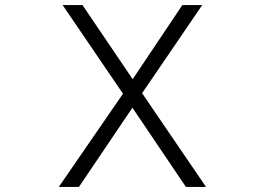

<svg xmlns="http://www.w3.org/2000/svg" viewBox="-20 -694 1040 754"><path d="M789 40H710L500 -271L290 40H211L463 -326L226 -674H304L501 -383L696 -674H774L538 -328Z"/></svg>

Font: NanumGothicCoding
Style: Regular
Weight: 400
Monospace: yes
Designer: Kwon Bruce; Nicolas Noh; Sung-woo Choi; Go-un Cha; Soo-hyun Park;
Foundry: NHN Corporation
Version: Version 2.000;PS 1;hotconv 1.0.49;makeotf.lib2.0.14853